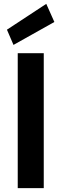

<svg xmlns="http://www.w3.org/2000/svg" viewBox="-20 -976 319 996"><path d="M72 0V-700H207V0ZM50 -743 16 -822 220 -956 262 -862Z"/></svg>

Font: DM Sans 11pt
Style: Bold
Weight: 700
Version: Version 4.004;gftools[0.9.30]